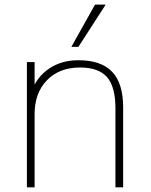

<svg xmlns="http://www.w3.org/2000/svg" viewBox="-20 -806 648 826"><path d="M95.7 -539.1H128.9V-411.1H115.2Q137.7 -474.6 190.9 -510.7Q244.1 -546.9 317.4 -546.9Q415 -546.9 462.4 -497.1Q509.8 -447.3 509.8 -344.7V0H476.6V-340.8Q476.6 -432.6 440.4 -474.1Q404.3 -515.6 324.2 -515.6Q235.4 -515.6 182.1 -460.9Q128.9 -406.2 128.9 -315.4V0H95.7ZM388.7 -786.1H434.6L317.4 -604.5H287.1Z"/></svg>

Font: Min Sans VF VF
Style: Regular
Weight: 400
Designer: Jinseong-Kim, NotoSansCJK, Nunito
Foundry: Jinseong-Kim
Version: Version 1.420;Glyphs 3.1.2 (3151)